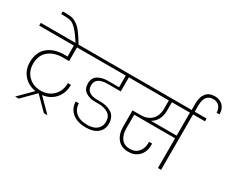

<svg xmlns="http://www.w3.org/2000/svg" viewBox="-187 -1505 2521 2116"><g transform="rotate(30 1073.0 -447.0)"><path d="M-32 -705V-740H685V-705H449V-531H370Q259 -531 189.5 -473.5Q120 -416 120 -306Q120 -213 182 -152.5Q244 -92 339 -92Q436 -92 497.5 -154Q559 -216 559 -314H598Q598 -210 538 -140Q478 -70 378 -58L540 105H495L335 -56H334L175 105H129L293 -59Q198 -73 139 -140.5Q80 -208 80 -305Q80 -433 159.5 -499.5Q239 -566 368 -566H409V-705Z M412 -737Q353 -830 312.5 -872.5Q272 -915 240.5 -925.5Q209 -936 151 -936H115V-970H150Q201 -970 229.5 -964.5Q258 -959 294 -936Q330 -913 365.5 -866.5Q401 -820 451 -737Z M621 -705V-740H1264V-705H1109V-526H944Q792 -526 792 -421Q792 -367 829.5 -342Q867 -317 926 -317H971Q1011 -317 1045.5 -308.5Q1080 -300 1110 -282Q1140 -264 1157.5 -230.5Q1175 -197 1175 -151Q1175 -80 1123 -34.5Q1071 11 973 11Q861 11 798.5 -42.5Q736 -96 735 -182H775Q775 -112 825.5 -67Q876 -22 972 -22Q1052 -22 1094 -58.5Q1136 -95 1136 -152Q1136 -224 1087 -255Q1038 -286 965 -286H922Q848 -286 799.5 -319Q751 -352 751 -422Q751 -494 803 -525.5Q855 -557 931 -557H1070V-705Z M1657 -600Q1657 -532 1630.5 -484Q1604 -436 1559 -412H1886V-705H1657ZM1200 -705V-740H2078V-705H1926V0H1886V-378H1366V-204Q1366 -123 1403 -75Q1440 -27 1512 -27Q1579 -27 1618 -71.5Q1657 -116 1657 -189V-201H1696Q1697 -196 1697 -188Q1697 -98 1647 -44.5Q1597 9 1512 9Q1422 9 1374 -49.5Q1326 -108 1326 -206V-410H1430Q1518 -410 1568 -461Q1618 -512 1618 -600V-705Z M1888 -730V-820Q1888 -905 1925.5 -952Q1963 -999 2036 -999Q2102 -999 2140.5 -958Q2179 -917 2178 -851H2141Q2142 -900 2113.5 -931.5Q2085 -963 2037 -963Q1927 -963 1927 -819V-730Z"/></g></svg>

Font: Poppins ExtraLight
Style: Regular
Weight: 275
Designer: Ninad Kale (Devanagari), Jonny Pinhorn (Latin)
Foundry: Indian Type Foundry
Version: Version 3.200;PS 1.000;hotconv 16.6.54;makeotf.lib2.5.65590